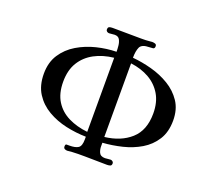

<svg xmlns="http://www.w3.org/2000/svg" viewBox="-124 -915 1249 1101"><g transform="rotate(20 500.0 -364.5)"><path d="M454 -581Q388 -574 336.5 -546.5Q285 -519 255.5 -471Q226 -423 226 -352Q226 -281 255.5 -234Q285 -187 336.5 -161.5Q388 -136 454 -129ZM774 -357Q774 -425 746 -472.5Q718 -520 669 -548Q620 -576 556 -584V-440Q556 -364 556 -287.5Q556 -211 556 -135Q653 -146 713.5 -200Q774 -254 774 -357ZM895 -358Q895 -288 864.5 -240Q834 -192 784.5 -162.5Q735 -133 675.5 -118.5Q616 -104 557 -100V-84Q556 -61 564.5 -41.5Q573 -22 601 -22Q609 -22 617.5 -23.5Q626 -25 635 -25Q641 -25 647 -20.5Q653 -16 653 -9Q653 4 644.5 7Q636 10 625 10Q591 10 557.5 9Q524 8 490 8Q480 8 469.5 8Q459 8 448 8Q435 9 421 9Q407 9 393 11Q391 11 388 11.5Q385 12 383 12Q374 12 367 8Q360 4 360 -6Q360 -20 367.5 -20Q375 -20 385 -20Q421 -20 438.5 -31.5Q456 -43 456 -83V-100Q395 -101 333.5 -114.5Q272 -128 220.5 -158Q169 -188 137.5 -237Q106 -286 106 -358Q106 -427 138 -476Q170 -525 222 -556Q274 -587 335 -602Q396 -617 455 -618Q455 -634 453 -654.5Q451 -675 442.5 -690.5Q434 -706 412 -706Q403 -706 394.5 -704.5Q386 -703 378 -703Q371 -703 365 -707.5Q359 -712 359 -719Q359 -733 367 -736Q375 -739 387 -739Q416 -739 444 -738.5Q472 -738 501 -738Q530 -738 559.5 -737.5Q589 -737 618 -740Q620 -740 622.5 -740.5Q625 -741 628 -741Q637 -741 646 -738Q655 -735 655 -724Q655 -710 644.5 -708.5Q634 -707 624 -707Q577 -707 566 -683Q555 -659 555 -618Q612 -613 671.5 -597Q731 -581 781.5 -550.5Q832 -520 863.5 -473Q895 -426 895 -358Z"/></g></svg>

Font: Kaisei Opti Medium
Style: Regular
Weight: 500
Designer: Font-Kai, 金井和夫
Foundry: KAZUO KANAI
Version: Version 5.003